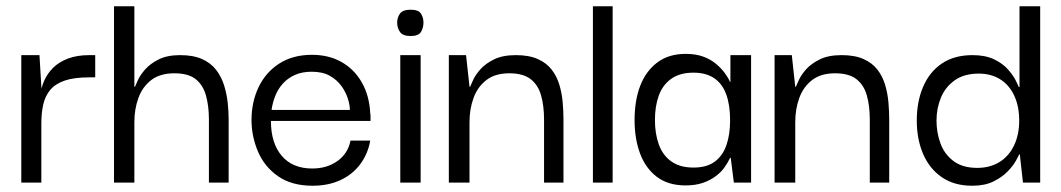

<svg xmlns="http://www.w3.org/2000/svg" viewBox="-20 -583 3388 613"><path d="M48 0V-407H106L113 -290L112 -202V0ZM112 -190 109 -279Q111 -302 121 -325Q131 -348 149.5 -366.5Q168 -385 197 -396Q226 -407 265 -407H284V-336H264Q216 -336 186 -325.5Q156 -315 140 -295.5Q124 -276 118 -249Q112 -222 112 -190Z M344 0V-563H409V-306H411Q413 -311 420.5 -327.5Q428 -344 444 -362Q460 -380 487 -393.5Q514 -407 555 -407Q597 -407 625 -394.5Q653 -382 670 -360Q687 -338 695.5 -310.5Q704 -283 707 -255Q710 -227 710 -201V0H647V-201Q647 -245 637.5 -278.5Q628 -312 604.5 -330.5Q581 -349 537 -349Q491 -349 463 -327.5Q435 -306 422 -270.5Q409 -235 409 -193V0Z M978 10Q911 10 867.5 -20.5Q824 -51 803.5 -99.5Q783 -148 783 -200Q783 -257 805.5 -304.5Q828 -352 871.5 -380Q915 -408 976 -408Q1029 -408 1069.5 -385.5Q1110 -363 1134.5 -321Q1159 -279 1162 -222Q1163 -218 1163 -210.5Q1163 -203 1163 -197H845Q845 -126 879.5 -85.5Q914 -45 977 -45Q1024 -45 1057.5 -69Q1091 -93 1099 -134H1162Q1155 -93 1131 -60Q1107 -27 1068 -8.5Q1029 10 978 10ZM847 -232H1097Q1097 -248 1090.5 -268.5Q1084 -289 1070 -308.5Q1056 -328 1033 -341Q1010 -354 975 -354Q944 -354 921 -343.5Q898 -333 882.5 -315.5Q867 -298 858.5 -276Q850 -254 847 -232Z M1258 0V-407H1323V0ZM1291 -468Q1266 -468 1257 -481Q1248 -494 1248 -511Q1248 -527 1257 -539.5Q1266 -552 1291 -552Q1316 -552 1324 -539.5Q1332 -527 1332 -511Q1332 -494 1324 -481Q1316 -468 1291 -468Z M1413 0V-407H1468L1479 -306H1481Q1483 -311 1490.5 -327.5Q1498 -344 1514 -362Q1530 -380 1557.5 -393.5Q1585 -407 1627 -407Q1669 -407 1697 -394.5Q1725 -382 1741.5 -360.5Q1758 -339 1766 -312Q1774 -285 1776.5 -256.5Q1779 -228 1779 -201V0H1717V-201Q1717 -245 1707.5 -278.5Q1698 -312 1674 -330.5Q1650 -349 1606 -349Q1561 -349 1533 -327.5Q1505 -306 1492 -270.5Q1479 -235 1479 -193V0Z M1873 0V-563H1936V0Z M2169 9Q2113 9 2077 -18.5Q2041 -46 2023.5 -93Q2006 -140 2006 -200Q2006 -262 2024 -309Q2042 -356 2078.5 -383.5Q2115 -411 2169 -411Q2201 -411 2224.5 -402.5Q2248 -394 2265 -380Q2282 -366 2293.5 -350.5Q2305 -335 2311 -321H2312V-407H2378V0H2323L2313 -79H2311Q2304 -64 2293 -48.5Q2282 -33 2264.5 -20Q2247 -7 2223.5 1Q2200 9 2169 9ZM2194 -48Q2236 -48 2261.5 -66.5Q2287 -85 2299 -119Q2311 -153 2311 -199Q2311 -248 2298.5 -282Q2286 -316 2260 -333.5Q2234 -351 2194 -351Q2150 -351 2122.5 -331Q2095 -311 2083 -277Q2071 -243 2071 -200Q2071 -156 2083.5 -121.5Q2096 -87 2123.5 -67.5Q2151 -48 2194 -48Z M2453 0V-407H2508L2519 -306H2521Q2523 -311 2530.5 -327.5Q2538 -344 2554 -362Q2570 -380 2597.5 -393.5Q2625 -407 2667 -407Q2709 -407 2737 -394.5Q2765 -382 2781.5 -360.5Q2798 -339 2806 -312Q2814 -285 2816.5 -256.5Q2819 -228 2819 -201V0H2757V-201Q2757 -245 2747.5 -278.5Q2738 -312 2714 -330.5Q2690 -349 2646 -349Q2601 -349 2573 -327.5Q2545 -306 2532 -270.5Q2519 -235 2519 -193V0Z M3084 10Q3026 10 2986.5 -17.5Q2947 -45 2927 -92Q2907 -139 2907 -198Q2907 -259 2927.5 -306.5Q2948 -354 2987.5 -380.5Q3027 -407 3085 -407Q3126 -407 3154 -393.5Q3182 -380 3198.5 -361Q3215 -342 3223 -326Q3231 -310 3233 -305H3235V-563H3301V0H3246L3236 -90H3234Q3232 -85 3223 -69Q3214 -53 3196.5 -35Q3179 -17 3151.5 -3.5Q3124 10 3084 10ZM3100 -47Q3140 -47 3170 -65Q3200 -83 3217 -117.5Q3234 -152 3234 -198Q3234 -244 3218 -278Q3202 -312 3173 -330Q3144 -348 3105 -348Q3058 -348 3028 -326.5Q2998 -305 2984 -271Q2970 -237 2970 -198Q2970 -160 2982.5 -125.5Q2995 -91 3024 -69Q3053 -47 3100 -47Z"/></svg>

Font: Darker Grotesque Light Medium
Style: Regular
Weight: 500
Version: Version 1.000;gftools[0.9.28]